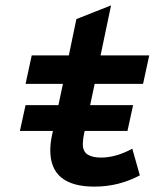

<svg xmlns="http://www.w3.org/2000/svg" viewBox="-20 -682 620 714"><path d="M331 12Q167 12 167 -123Q167 -149 173 -177L214 -370H75L98 -476H236L264 -611L393 -662L354 -476H535L512 -370H332L293 -186Q290 -172 289 -162Q288 -152 288 -146Q288 -119 305.5 -107.5Q323 -96 356 -96Q411 -96 472 -129L500 -30Q422 12 331 12ZM54 -195 75 -291H475L454 -195Z"/></svg>

Font: Sometype Mono
Style: Bold Italic
Weight: 700
Italic angle: -12°
Monospace: yes
Designer: Ryoichi Tsunekawa
Foundry: Dharma Type
Version: Version 1.000; ttfautohint (v1.8.3)